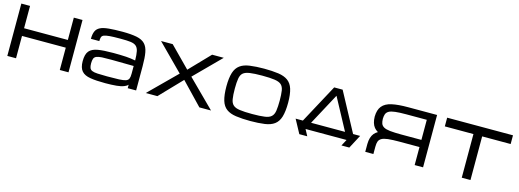

<svg xmlns="http://www.w3.org/2000/svg" viewBox="-6 -1321 5596 2069"><g transform="rotate(15 2791.5 -286.5)"><path d="M53.7 0H150.9V-249H460.9H542H639.2V0H736.3V-356.4V-437.5V-584H639.2V-335H150.9V-356.4V-437.5V-584H53.7Z M1148.9 10.7Q1043.5 10.7 982.4 0Q916 -10.3 884.8 -45.9Q852.5 -82 852.5 -156.7Q852.5 -233.4 882.8 -269.5Q912.6 -304.7 978 -315.9Q1039.1 -326.7 1148.9 -326.7Q1223.6 -326.7 1293 -322.8Q1345.7 -319.3 1397 -309.1Q1396 -374 1388.2 -411.6Q1380.4 -448.2 1358.9 -466.8Q1337.9 -484.9 1296.4 -490.2Q1260.7 -495.1 1186.5 -495.1Q1100.1 -495.1 1064.5 -491.7Q1020 -487.8 1000 -479.5Q980 -470.7 975.1 -454.1Q969.7 -435.1 969.7 -411.1H876Q876 -463.9 890.6 -496.1Q904.3 -527.8 939.5 -544.9Q971.7 -561.5 1034.7 -567.4Q1094.7 -573.2 1186.5 -573.2Q1280.8 -573.2 1345.7 -560.5Q1406.2 -547.9 1437.5 -515.1Q1469.2 -482.4 1480 -422.9Q1490.7 -367.7 1490.7 -270.5V0H1397V-38.6Q1380.4 -21 1351.1 -10.3Q1324.7 0 1273.4 5.4Q1217.3 10.7 1148.9 10.7ZM1148.9 -65.4Q1247.1 -65.4 1282.2 -67.4Q1332 -69.8 1356.9 -78.1Q1381.3 -86.9 1389.2 -106.4Q1397 -124 1397 -161.1V-247.6L1148.9 -250.5Q1083 -251 1043 -249Q1002.4 -246.1 981.4 -237.3Q960 -227.5 953.6 -209Q946.3 -189.5 946.3 -156.7Q946.3 -125 953.6 -106.4Q960.4 -87.9 981.4 -79.1Q1002.4 -69.8 1043 -67.9Q1098.1 -65.4 1148.9 -65.4Z M1897.5 -296.9 1612.3 -584H1742.2L1964.8 -358.4L2182.1 -584H2312L2026.9 -297.4L2326.2 0H2196.3L1962.4 -244.1L1728 0H1598.1Z M2763.2 0Q2674.3 0 2603 -9.8Q2536.1 -19.5 2496.6 -48.8Q2455.6 -78.6 2437.5 -137.2Q2418.9 -198.7 2418.9 -294.9Q2418.9 -388.2 2437.5 -448.2Q2455.6 -505.4 2496.6 -535.2Q2536.6 -564.9 2603 -574.2Q2674.3 -584 2763.2 -584Q2852.5 -584 2923.8 -574.2Q2989.3 -564.5 3029.8 -535.2Q3070.8 -505.4 3088.9 -448.2Q3107.4 -388.2 3107.4 -294.9Q3107.4 -198.7 3088.9 -137.2Q3070.8 -78.6 3029.8 -48.8Q2990.2 -19.5 2923.8 -9.8Q2852.5 0 2763.2 0ZM3013.7 -294.9Q3013.7 -360.4 3006.8 -406.7Q2999.5 -449.2 2975.6 -470.2Q2951.7 -491.2 2901.4 -498.5Q2851.1 -505.9 2763.2 -505.9Q2675.8 -505.9 2625.5 -498.5Q2574.7 -491.2 2550.8 -470.2Q2526.9 -449.2 2520 -406.7Q2512.7 -365.2 2512.7 -294.9Q2512.7 -222.7 2520 -179.2Q2526.9 -135.3 2550.8 -114.3Q2574.7 -91.8 2625.5 -85.4Q2675.8 -78.1 2763.2 -78.1Q2850.6 -78.1 2901.4 -85.4Q2951.7 -91.8 2975.6 -114.3Q2999.5 -135.3 3006.8 -179.2Q3013.7 -227.1 3013.7 -294.9Z M3543.9 -584 3310.5 -151.4H3229.5L3311 -0.5H3311.5V0H3399.9L3361.8 -71.3H3819.3L3781.2 0H3869.1L3949.2 -151.4H3870.6L3638.2 -584ZM3780.8 -151.4H3401.9L3591.3 -503.4Z M4691.9 0V-584H4369.1Q4256.8 -584 4189 -568.8Q4117.2 -553.7 4082 -510.3Q4048.3 -469.2 4046.9 -393.1Q4048.3 -317.4 4082 -275.4Q4097.2 -256.3 4123.5 -240.7Q4098.6 -226.6 4082 -206.5Q4048.3 -165 4046.9 -88.4V0H4137.7V-80.6Q4137.7 -118.2 4145.5 -139.6Q4153.3 -162.6 4177.7 -176.8Q4200.2 -189.9 4247.1 -195.8Q4300.8 -201.2 4369.1 -201.2H4598.1V0ZM4598.1 -280.8H4369.1Q4300.8 -280.8 4247.1 -286.1Q4200.7 -291.5 4177.7 -304.7Q4153.3 -318.8 4145.5 -341.8Q4138.7 -360.8 4137.7 -393.1Q4138.7 -424.8 4145.5 -443.8Q4153.3 -466.8 4177.7 -481Q4200.7 -494.1 4247.1 -499.5Q4293.9 -504.9 4369.1 -504.9H4598.1Z M5538.6 -584V-486.8H5220.7V0H5123.5V-486.8H4804.2V-584Z"/></g></svg>

Font: Michroma+
Style: Regular
Weight: 400
Designer: beogot
Foundry: beogot
Version: Version